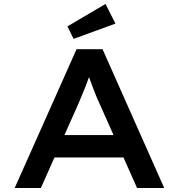

<svg xmlns="http://www.w3.org/2000/svg" viewBox="-20 -948 902 968"><path d="M54 0 366 -700H497L808 0H671L479 -432Q471 -448 462.5 -470Q454 -492 445 -515.5Q436 -539 428 -561.5Q420 -584 414 -602L444 -603Q437 -582 429 -559.5Q421 -537 412 -514Q403 -491 394 -470Q385 -449 377 -429L186 0ZM194 -154 240 -267H614L646 -154ZM351 -752 320 -815 512 -928 562 -829Z"/></svg>

Font: Lexend Giga Medium
Style: Regular
Weight: 500
Designer: Bonnie Shaver-Troup, Thomas Jockin
Foundry: Lexend
Version: Version 1.007